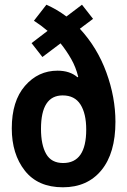

<svg xmlns="http://www.w3.org/2000/svg" viewBox="-20 -785 540 815"><path d="M247 10Q351 10 410.5 -62.5Q470 -135 470 -268Q470 -372 431.5 -477.5Q393 -583 319 -663L375 -705L328 -765L262 -715Q222 -745 177 -765L124 -697Q155 -677 182 -654L114 -602L160 -543L237 -601Q262 -570 282 -535Q302 -500 312 -459L309 -457Q277 -485 224 -485Q142 -485 86 -420.5Q30 -356 30 -240Q30 -131 85.5 -60.5Q141 10 247 10ZM154 -238Q154 -380 246 -380Q297 -380 321.5 -341.5Q346 -303 346 -235Q346 -93 248 -93Q198 -93 176 -131.5Q154 -170 154 -238Z"/></svg>

Font: Noto Sans Mono UI Condensed
Style: Bold
Weight: 700
Width: 3
Designer: Monotype Design team
Foundry: Monotype Imaging Inc.
Version: 1.000